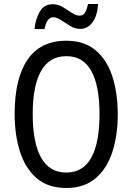

<svg xmlns="http://www.w3.org/2000/svg" viewBox="-20 -927 659 957"><path d="M567 -358Q567 -253 540 -169.5Q513 -86 456 -38Q399 10 311 10Q219 10 162.5 -39Q106 -88 79.5 -171.5Q53 -255 53 -359Q53 -536 117.5 -630Q182 -724 311 -724Q400 -724 456.5 -676.5Q513 -629 540 -546Q567 -463 567 -358ZM143 -358Q143 -217 184.5 -142Q226 -67 310 -67Q394 -67 435 -141Q476 -215 476 -358Q476 -500 435 -573.5Q394 -647 311 -647Q226 -647 184.5 -573Q143 -499 143 -358ZM152 -782Q157 -833 178.5 -869.5Q200 -906 243 -906Q269 -906 292.5 -892Q316 -878 337 -863.5Q358 -849 378 -849Q395 -849 404 -864.5Q413 -880 419 -907H469Q465 -848 441 -815.5Q417 -783 379 -783Q354 -783 330 -797.5Q306 -812 284.5 -826.5Q263 -841 245 -841Q213 -841 202 -782Z"/></svg>

Font: Noto Sans Tamil Condensed
Style: Regular
Weight: 400
Width: 3
Designer: Jelle Bosma - Monotype Design Team
Foundry: Monotype Imaging Inc.
Version: Version 2.004; ttfautohint (v1.8.4.7-5d5b)